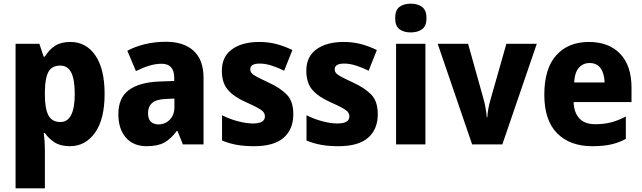

<svg xmlns="http://www.w3.org/2000/svg" viewBox="-20 -788 3505 1048"><path d="M364 -559Q450 -559 500.5 -485.5Q551 -412 551 -275Q551 -137 498.5 -63.5Q446 10 362 10Q311 10 278.5 -10.5Q246 -31 225 -62H219Q222 -38 223.5 -15.5Q225 7 225 28V240H65V-549H195L218 -479H225Q248 -517 280.5 -538Q313 -559 364 -559ZM309 -430Q263 -430 244.5 -396Q226 -362 225 -291V-270Q225 -196 244 -159Q263 -122 310 -122Q388 -122 388 -276Q388 -355 368.5 -392.5Q349 -430 309 -430Z M886 -560Q983 -560 1037 -510.5Q1091 -461 1091 -363V0H978L949 -73H945Q913 -30 877 -10Q841 10 780 10Q708 10 667 -37Q626 -84 626 -165Q626 -253 682 -295.5Q738 -338 847 -343L931 -346V-363Q931 -440 862 -440Q830 -440 795 -429.5Q760 -419 722 -400L675 -511Q718 -534 771.5 -547Q825 -560 886 -560ZM887 -248Q833 -246 810.5 -226Q788 -206 788 -171Q788 -138 803.5 -123.5Q819 -109 845 -109Q881 -109 906.5 -134.5Q932 -160 932 -204V-250Z M1581 -165Q1581 -82 1528 -36Q1475 10 1367 10Q1316 10 1274.5 3Q1233 -4 1192 -21V-159Q1233 -138 1279 -126Q1325 -114 1361 -114Q1426 -114 1426 -153Q1426 -165 1418.5 -175.5Q1411 -186 1388.5 -198.5Q1366 -211 1321 -231Q1256 -260 1223.5 -298Q1191 -336 1191 -402Q1191 -479 1246.5 -519Q1302 -559 1395 -559Q1444 -559 1487 -548Q1530 -537 1576 -515L1531 -402Q1497 -419 1462.5 -430Q1428 -441 1398 -441Q1346 -441 1346 -410Q1346 -398 1353.5 -389Q1361 -380 1382.5 -368.5Q1404 -357 1447 -337Q1510 -308 1545.5 -271.5Q1581 -235 1581 -165Z M2042 -165Q2042 -82 1989 -36Q1936 10 1828 10Q1777 10 1735.5 3Q1694 -4 1653 -21V-159Q1694 -138 1740 -126Q1786 -114 1822 -114Q1887 -114 1887 -153Q1887 -165 1879.5 -175.5Q1872 -186 1849.5 -198.5Q1827 -211 1782 -231Q1717 -260 1684.5 -298Q1652 -336 1652 -402Q1652 -479 1707.5 -519Q1763 -559 1856 -559Q1905 -559 1948 -548Q1991 -537 2037 -515L1992 -402Q1958 -419 1923.5 -430Q1889 -441 1859 -441Q1807 -441 1807 -410Q1807 -398 1814.5 -389Q1822 -380 1843.5 -368.5Q1865 -357 1908 -337Q1971 -308 2006.5 -271.5Q2042 -235 2042 -165Z M2222 -768Q2260 -768 2284 -750Q2308 -732 2308 -689Q2308 -646 2284 -628.5Q2260 -611 2222 -611Q2184 -611 2160.5 -628.5Q2137 -646 2137 -689Q2137 -733 2160.5 -750.5Q2184 -768 2222 -768ZM2302 -549V0H2142V-549Z M2557 0 2369 -549H2535L2620 -245Q2626 -224 2630.5 -198Q2635 -172 2637 -148H2640Q2641 -170 2645.5 -195Q2650 -220 2657 -243L2744 -549H2910L2722 0Z M3194 -559Q3303 -559 3365 -494.5Q3427 -430 3427 -309V-231H3111Q3113 -173 3142.5 -141.5Q3172 -110 3229 -110Q3276 -110 3315 -120Q3354 -130 3396 -152V-30Q3358 -9 3315 0.5Q3272 10 3213 10Q3091 10 3021 -60.5Q2951 -131 2951 -271Q2951 -414 3016.5 -486.5Q3082 -559 3194 -559ZM3198 -444Q3163 -444 3140 -418.5Q3117 -393 3114 -338H3280Q3279 -386 3258.5 -415Q3238 -444 3198 -444Z"/></svg>

Font: Noto Sans Ethiopic SemiCondensed ExtraBold
Style: Regular
Weight: 800
Width: 4
Designer: Monotype Design Team
Foundry: Monotype Imaging Inc.
Version: Version 2.102; ttfautohint (v1.8.4.7-5d5b)